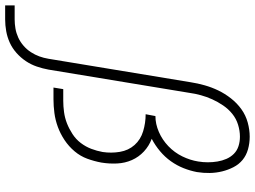

<svg xmlns="http://www.w3.org/2000/svg" viewBox="-326 -644 966 727"><g transform="rotate(90 156.5 -280.0)"><path d="M-187 183V147H-134Q-117 147 -99.5 144Q-82 141 -65.5 133.5Q-49 126 -34.5 113.5Q-20 101 -10 85.5Q0 70 6 53.5Q12 37 15 19L104 -520Q108 -546 115.5 -572.5Q123 -599 135 -624Q147 -649 165 -672Q183 -695 206 -711.5Q229 -728 256.5 -735.5Q284 -743 310 -743Q335 -743 358 -736.5Q381 -730 398 -716Q415 -702 425.5 -681.5Q436 -661 441.5 -638.5Q447 -616 447.5 -592Q448 -568 444 -543Q439 -517 429 -492Q419 -467 403 -444.5Q387 -422 365 -403.5Q343 -385 318 -372Q345 -362 366 -342.5Q387 -323 398.5 -297Q410 -271 411.5 -241Q413 -211 408 -181Q403 -154 393.5 -128Q384 -102 365.5 -80Q347 -58 323 -42Q299 -26 273 -16.5Q247 -7 220.5 -3.5Q194 0 168 0H124L130 -37H174Q195 -37 217 -40Q239 -43 259.5 -51Q280 -59 300 -72Q320 -85 334 -103.5Q348 -122 356 -143Q364 -164 368 -186Q373 -219 367.5 -251.5Q362 -284 341.5 -307Q321 -330 289.5 -339.5Q258 -349 225 -349L232 -386Q262 -386 292 -399Q322 -412 346 -435Q370 -458 384.5 -487.5Q399 -517 404 -548Q407 -566 407 -584.5Q407 -603 404 -621Q401 -639 394 -655Q387 -671 375 -683Q363 -695 346 -700.5Q329 -706 310 -706Q288 -706 265 -699Q242 -692 223.5 -677Q205 -662 191.5 -642Q178 -622 168.5 -601Q159 -580 153 -558Q147 -536 144 -514L56 19Q52 41 44.5 63Q37 85 24 104.5Q11 124 -7 140Q-25 156 -46 165.5Q-67 175 -89.5 179Q-112 183 -134 183Z"/></g></svg>

Font: Iosevka Curly Slab Extralight
Style: Italic
Weight: 200
Italic angle: -9°
Monospace: yes
Designer: Belleve Invis
Foundry: Belleve Invis
Version: Version 22.1.2; ttfautohint (v1.8.4)